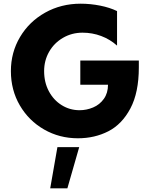

<svg xmlns="http://www.w3.org/2000/svg" viewBox="-20 -735 811 1040"><path d="M411 -138Q358 -138 314 -165.5Q270 -193 244.5 -241Q219 -289 219 -350Q219 -407 246 -454.5Q273 -502 321 -530Q369 -558 427 -558Q480 -558 528 -540Q576 -522 614 -488V-675Q575 -694 522.5 -704.5Q470 -715 417 -715Q311 -715 224.5 -666.5Q138 -618 88.5 -534.5Q39 -451 39 -350Q39 -247 87.5 -164Q136 -81 219 -33.5Q302 14 402 14Q493 14 567 -24Q641 -62 686.5 -148Q732 -234 732 -370V-407H415V-276H565Q565 -231 542.5 -199.5Q520 -168 484.5 -153Q449 -138 411 -138ZM409 62H291L252 285H345Z"/></svg>

Font: Geom ExtraBold
Style: Bold
Weight: 800
Version: Version 1.102